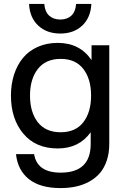

<svg xmlns="http://www.w3.org/2000/svg" viewBox="-20 -752 640 984"><path d="M290 211.9Q186 211.9 128.4 166.3Q70.8 120.6 62 38.1H154.8Q170.4 132.8 291 132.8Q444.8 132.8 444.8 -14.2V-74.2Q385.3 8.8 275.9 8.8Q163.1 8.8 99.6 -66.9Q36.1 -142.6 36.1 -262.2Q36.1 -320.3 52 -369.6Q67.9 -418.9 97.7 -455.1Q127.4 -491.2 173.3 -511.7Q219.2 -532.2 275.9 -532.2Q389.6 -532.2 449.2 -443.8V-520H540V-14.2Q540 32.7 527.3 70.6Q514.6 108.4 492.4 134.5Q470.2 160.6 438.5 178.2Q406.7 195.8 369.9 203.9Q333 211.9 290 211.9ZM128.9 -731.9H207Q210 -691.9 231.9 -671.9Q253.9 -651.9 289.1 -651.9Q324.2 -651.9 345.7 -671.9Q367.2 -691.9 370.1 -731.9H448.2Q444.8 -661.6 401.4 -620.8Q357.9 -580.1 289.1 -580.1Q219.7 -580.1 176 -620.8Q132.3 -661.6 128.9 -731.9ZM133.8 -262.2Q133.8 -176.8 173.8 -125.5Q213.9 -74.2 291 -74.2Q367.2 -74.2 407 -125.5Q446.8 -176.8 446.8 -262.2Q446.8 -347.2 407 -398.7Q367.2 -450.2 291 -450.2Q214.4 -450.2 174.1 -398.7Q133.8 -347.2 133.8 -262.2Z"/></svg>

Font: Aspekta 450
Style: Regular
Weight: 450
Designer: Ivo Dolenc
Version: Version 2.000